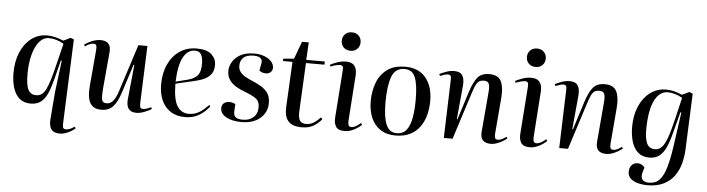

<svg xmlns="http://www.w3.org/2000/svg" viewBox="-55 -1017 5534 1503"><g transform="rotate(5 2712.5 -265.5)"><path d="M466 151Q465 174 471 182.5Q477 191 493 191Q505 191 521.5 185Q538 179 559 164L568 176Q557 187 537 199Q517 211 493.5 219.5Q470 228 448 228Q399 228 379.5 201Q360 174 365 118L382 -93L413 -342L406 -343L369 -197Q352 -130 332 -83Q312 -36 280.5 -11Q249 14 199 14Q145 14 111 -15.5Q77 -45 61 -96.5Q45 -148 45 -214Q45 -304 74.5 -375Q104 -446 158 -487.5Q212 -529 285 -529Q313 -529 346.5 -521Q380 -513 411 -499L466 -526L493 -516ZM235 -55Q259 -55 277.5 -66.5Q296 -78 311.5 -108Q327 -138 343 -191.5Q359 -245 379 -328L415 -475Q355 -509 299 -509Q254 -509 222 -470.5Q190 -432 172.5 -365.5Q155 -299 155 -215Q155 -126 174.5 -90.5Q194 -55 235 -55Z M576 -482Q599 -500 634.5 -514.5Q670 -529 703 -529Q788 -529 780 -441L754 -152Q749 -96 754 -68Q759 -40 792 -40Q822 -40 843.5 -66.5Q865 -93 882 -148L1000 -515H1071L1054 -67Q1053 -43 1057.5 -32Q1062 -21 1079 -21Q1103 -21 1142 -40L1149 -27Q1128 -13 1093.5 0.5Q1059 14 1030 14Q943 14 955 -92L982 -358L976 -359L906 -141Q880 -59 846 -22.5Q812 14 753 14Q694 14 667.5 -27.5Q641 -69 649 -164L674 -450Q676 -474 671 -485Q666 -496 650 -496Q633 -496 615 -487.5Q597 -479 584 -469Z M1457 -529Q1538 -529 1574.5 -495.5Q1611 -462 1611 -413Q1611 -370 1593.5 -344.5Q1576 -319 1548 -304Q1520 -289 1486.5 -280.5Q1453 -272 1423 -265L1315 -240Q1316 -116 1348 -65Q1380 -14 1440 -14Q1484 -14 1520 -35.5Q1556 -57 1593 -97L1603 -87Q1592 -72 1567.5 -48Q1543 -24 1504.5 -5Q1466 14 1412 14Q1344 14 1297.5 -16.5Q1251 -47 1227.5 -101Q1204 -155 1204 -225Q1204 -314 1235.5 -382.5Q1267 -451 1324 -490Q1381 -529 1457 -529ZM1509 -413Q1509 -459 1495 -485Q1481 -511 1446 -511Q1388 -511 1354 -448.5Q1320 -386 1315 -256L1409 -280Q1459 -293 1484 -320.5Q1509 -348 1509 -413Z M1866 -5Q1915 -5 1947.5 -33Q1980 -61 1980 -113Q1980 -160 1949.5 -181.5Q1919 -203 1863 -224Q1827 -237 1794 -256Q1761 -275 1740 -304.5Q1719 -334 1719 -377Q1719 -410 1738.5 -445Q1758 -480 1800 -504.5Q1842 -529 1911 -529Q1953 -529 1988 -516Q2023 -503 2044 -480.5Q2065 -458 2065 -430Q2065 -409 2050.5 -395.5Q2036 -382 2013 -382Q1996 -382 1982.5 -387.5Q1969 -393 1961 -400L1972 -457Q1982 -512 1906 -512Q1852 -512 1826.5 -488Q1801 -464 1801 -425Q1801 -396 1816 -376Q1831 -356 1854.5 -342.5Q1878 -329 1904 -318Q1948 -300 1982.5 -279.5Q2017 -259 2037 -229Q2057 -199 2057 -152Q2057 -80 2003 -33Q1949 14 1855 14Q1781 14 1735 -12Q1689 -38 1689 -80Q1689 -107 1706.5 -120.5Q1724 -134 1748 -134Q1775 -134 1796 -122L1793 -59Q1793 -30 1810 -17.5Q1827 -5 1866 -5Z M2140 -509 2223 -516 2274 -653H2327L2319 -515H2465L2464 -490H2319L2300 -107Q2298 -59 2312 -37Q2326 -15 2359 -15Q2393 -15 2419.5 -31Q2446 -47 2472 -76L2486 -64Q2460 -31 2422.5 -8.5Q2385 14 2330 14Q2255 14 2223 -23Q2191 -60 2195 -135L2213 -490H2137Z M2583 -688Q2583 -720 2603.5 -740.5Q2624 -761 2657 -761Q2690 -761 2710.5 -740.5Q2731 -720 2731 -689Q2731 -657 2710.5 -636.5Q2690 -616 2658 -616Q2624 -616 2603.5 -636.5Q2583 -657 2583 -688ZM2611 -458Q2613 -480 2607 -489Q2601 -498 2585 -498Q2573 -498 2553 -493Q2533 -488 2512 -479L2507 -493Q2527 -504 2561.5 -516.5Q2596 -529 2632 -529Q2721 -529 2715 -427L2690 -67Q2689 -44 2694.5 -33Q2700 -22 2717 -22Q2733 -22 2752 -32.5Q2771 -43 2789 -60L2799 -47Q2788 -36 2768.5 -22Q2749 -8 2722 3Q2695 14 2665 14Q2614 14 2597 -15Q2580 -44 2584 -87Z M3066 14Q2995 14 2947 -18Q2899 -50 2874.5 -106.5Q2850 -163 2850 -237Q2850 -314 2874.5 -380.5Q2899 -447 2953 -488Q3007 -529 3097 -529Q3202 -529 3258 -461Q3314 -393 3314 -280Q3314 -223 3300.5 -170Q3287 -117 3257.5 -75.5Q3228 -34 3180.5 -10Q3133 14 3066 14ZM3073 -5Q3124 -5 3151 -40Q3178 -75 3189 -137Q3200 -199 3200 -280Q3200 -394 3177.5 -452.5Q3155 -511 3092 -511Q3019 -511 2992.5 -439Q2966 -367 2966 -236Q2966 -121 2991 -63Q3016 -5 3073 -5Z M3942 -40Q3929 -29 3908.5 -16.5Q3888 -4 3863.5 5Q3839 14 3816 14Q3728 14 3736 -74L3763 -389Q3767 -437 3757.5 -455.5Q3748 -474 3720 -474Q3696 -474 3681.5 -464.5Q3667 -455 3655.5 -431Q3644 -407 3631 -365L3514 0H3445L3460 -459Q3461 -480 3455.5 -489Q3450 -498 3434 -498Q3414 -498 3373 -481L3366 -495Q3382 -504 3415.5 -516.5Q3449 -529 3481 -529Q3527 -529 3545 -502Q3563 -475 3559 -423L3534 -156L3539 -155L3610 -379Q3635 -456 3665.5 -492.5Q3696 -529 3757 -529Q3827 -529 3850 -482.5Q3873 -436 3866 -353L3842 -66Q3841 -44 3845.5 -33.5Q3850 -23 3867 -23Q3885 -23 3902 -32Q3919 -41 3933 -52Z M4038 -688Q4038 -720 4058.5 -740.5Q4079 -761 4112 -761Q4145 -761 4165.5 -740.5Q4186 -720 4186 -689Q4186 -657 4165.5 -636.5Q4145 -616 4113 -616Q4079 -616 4058.5 -636.5Q4038 -657 4038 -688ZM4066 -458Q4068 -480 4062 -489Q4056 -498 4040 -498Q4028 -498 4008 -493Q3988 -488 3967 -479L3962 -493Q3982 -504 4016.5 -516.5Q4051 -529 4087 -529Q4176 -529 4170 -427L4145 -67Q4144 -44 4149.5 -33Q4155 -22 4172 -22Q4188 -22 4207 -32.5Q4226 -43 4244 -60L4254 -47Q4243 -36 4223.5 -22Q4204 -8 4177 3Q4150 14 4120 14Q4069 14 4052 -15Q4035 -44 4039 -87Z M4849 -40Q4836 -29 4815.5 -16.5Q4795 -4 4770.5 5Q4746 14 4723 14Q4635 14 4643 -74L4670 -389Q4674 -437 4664.5 -455.5Q4655 -474 4627 -474Q4603 -474 4588.5 -464.5Q4574 -455 4562.5 -431Q4551 -407 4538 -365L4421 0H4352L4367 -459Q4368 -480 4362.5 -489Q4357 -498 4341 -498Q4321 -498 4280 -481L4273 -495Q4289 -504 4322.5 -516.5Q4356 -529 4388 -529Q4434 -529 4452 -502Q4470 -475 4466 -423L4441 -156L4446 -155L4517 -379Q4542 -456 4572.5 -492.5Q4603 -529 4664 -529Q4734 -529 4757 -482.5Q4780 -436 4773 -353L4749 -66Q4748 -44 4752.5 -33.5Q4757 -23 4774 -23Q4792 -23 4809 -32Q4826 -41 4840 -52Z M5280 -360 5273 -362 5229 -195Q5212 -127 5191 -81Q5170 -35 5139 -11Q5108 13 5061 13Q5005 13 4971 -17.5Q4937 -48 4921.5 -99.5Q4906 -151 4906 -216Q4906 -305 4936 -375.5Q4966 -446 5020.5 -487.5Q5075 -529 5147 -529Q5178 -529 5210 -521Q5242 -513 5272 -499L5329 -526L5356 -515L5338 -78Q5336 -23 5322 32Q5308 87 5277 131.5Q5246 176 5193.5 203Q5141 230 5062 230Q5029 230 4993.5 221.5Q4958 213 4934 192.5Q4910 172 4910 137Q4910 105 4928 85Q4946 65 4975 65Q4992 65 5005.5 72.5Q5019 80 5030 93L5022 120Q5007 168 5022 188.5Q5037 209 5075 209Q5127 209 5158 175.5Q5189 142 5208 76.5Q5227 11 5241 -83ZM5099 -56Q5129 -56 5151.5 -78.5Q5174 -101 5194 -156.5Q5214 -212 5237 -310L5276 -475Q5247 -492 5217 -500.5Q5187 -509 5162 -509Q5097 -509 5059 -435.5Q5021 -362 5018 -219Q5016 -134 5035 -95Q5054 -56 5099 -56Z"/></g></svg>

Font: Literata 72pt Medium
Style: Italic
Weight: 500
Italic angle: -2°
Designer: Latin by Veronika Burian and Jose Scaglione. Greek by Irene Vlachou. Cyrillic by Vera Evstafieva
Foundry: TypeTogether
Version: Version 3.002